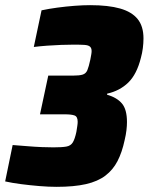

<svg xmlns="http://www.w3.org/2000/svg" viewBox="-42 -716 576 744"><path d="M177 8Q147 8 110.5 5Q74 2 39.5 -2.5Q5 -7 -22 -13L7 -154Q35 -152 64.5 -149.5Q94 -147 120.5 -146Q147 -145 165 -145Q198 -145 215 -148Q232 -151 240 -164Q248 -177 254 -205Q256 -218 257.5 -227.5Q259 -237 259 -244Q259 -264 247 -268.5Q235 -273 209 -273H113L145 -423H241Q266 -423 278.5 -427Q291 -431 296.5 -444Q302 -457 308 -485Q310 -496 311.5 -504Q313 -512 313 -518Q313 -530 306.5 -535.5Q300 -541 285 -542Q270 -543 243 -543Q222 -543 195 -542Q168 -541 140.5 -539Q113 -537 89 -534L119 -676Q147 -682 180.5 -686.5Q214 -691 247 -693.5Q280 -696 307 -696Q378 -696 423.5 -683Q469 -670 491.5 -642Q514 -614 514 -567Q514 -549 511.5 -529.5Q509 -510 504 -492Q488 -428 455 -396Q422 -364 373 -353V-349Q411 -338 430.5 -315Q450 -292 450 -243Q450 -229 448 -211.5Q446 -194 441 -173Q431 -126 413.5 -92Q396 -58 366.5 -35.5Q337 -13 291 -2.5Q245 8 177 8Z"/></svg>

Font: Saira SemiCondensed Black
Style: Italic
Weight: 900
Width: 4
Italic angle: -12°
Designer: Hector Gatti with collaboration of the Omnibus-Type team
Foundry: Omnibus-Type
Version: Version 1.101